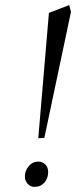

<svg xmlns="http://www.w3.org/2000/svg" viewBox="-20 -729 300 757"><path d="M78.1 -32.2Q78.1 -56.2 93.3 -74Q108.4 -91.8 130.9 -91.8Q147 -91.8 158.4 -80.8Q169.9 -69.8 169.9 -50.8Q169.9 -25.9 155 -9Q140.1 7.8 116.2 7.8Q100.1 7.8 89.1 -4.4Q78.1 -16.6 78.1 -32.2ZM130.9 -184.1 172.9 -678.2 252.9 -709 259.8 -682.1 154.8 -185.1Z"/></svg>

Font: Dehuti
Style: Bold-Italic
Weight: 700
Version: Version 1.2